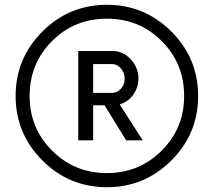

<svg xmlns="http://www.w3.org/2000/svg" viewBox="-20 -780 901 810"><path d="M158.9 -647Q272 -759.8 430.9 -759.8Q589.8 -759.8 702.9 -647Q815.9 -534.2 815.9 -375Q815.9 -215.8 702.9 -103Q589.8 9.8 430.9 9.8Q272 9.8 158.9 -103Q45.9 -215.8 45.9 -375Q45.9 -534.2 158.9 -647ZM756.8 -375Q756.8 -512.2 662.4 -606.7Q567.9 -701.2 430.9 -701.2Q293.9 -701.2 199.5 -606.7Q105 -512.2 105 -375Q105 -238.8 200 -144.3Q294.9 -49.8 430.9 -49.8Q566.9 -49.8 661.9 -144.3Q756.8 -238.8 756.8 -375ZM582 -188H512.2L420.9 -335.9H373V-188H310.1V-564.9H455.1Q499 -564.9 531.5 -530Q564 -495.1 564 -448.2Q564 -410.2 541.5 -379.6Q519 -349.1 484.9 -339.8ZM452.1 -388.2Q474.1 -388.2 490 -405.5Q505.9 -422.9 505.9 -448Q505.9 -473.1 490 -491.5Q474.1 -509.8 452.1 -509.8H373V-388.2Z"/></svg>

Font: Oakes Grotesk
Style: Medium Italic
Weight: 500
Designer: Samuel Oakes
Foundry: Samuel Oakes
Version: Version 1.0 | wf-rip DC20170320